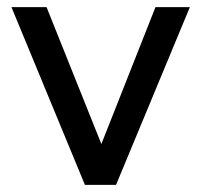

<svg xmlns="http://www.w3.org/2000/svg" viewBox="-20 -516 562 536"><path d="M217 0 12 -496H110L263 -114L414 -496H510L304 0Z"/></svg>

Font: Rosa Sans
Style: Regular
Weight: 400
Designer: Pentagram / MCKL
Foundry: Pentagram / MCKL
Version: Version 1.005;September 16, 2019;FontCreator 11.5.0.2425 64-